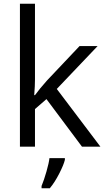

<svg xmlns="http://www.w3.org/2000/svg" viewBox="-20 -780 565 1021"><path d="M166 -357V-760H86V0H166V-200L227 -253L416 0H514L282 -307L499 -535H403L230 -352Q189 -306 166 -274H162Q166 -325 166 -357ZM245 221Q271 190 295 143Q319 96 325 70V61H243Q240 87 227 132.5Q214 178 201 209V221Z"/></svg>

Font: OpenSansMMV
Style: Regular
Weight: 400
Designer: Steve Matteson
Foundry: Ascender Corporation
Version: Version 4.000